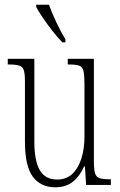

<svg xmlns="http://www.w3.org/2000/svg" viewBox="-20 -786 509 816"><path d="M215 10Q153 10 119.5 -35Q86 -80 86 -184V-440Q86 -473 81 -488Q76 -503 61 -507.5Q46 -512 17 -512H13V-536H126V-184Q126 -103 149 -63Q172 -23 223 -23Q263 -23 288.5 -48Q314 -73 326.5 -114.5Q339 -156 339 -206V-425Q339 -465 335 -483.5Q331 -502 316.5 -507Q302 -512 271 -512H268V-536H379V-103Q379 -66 384 -49.5Q389 -33 404 -28.5Q419 -24 448 -24H451V0H346L341 -78H337Q319 -37 289.5 -13.5Q260 10 215 10ZM245 -606Q227 -624 204.5 -652.5Q182 -681 162.5 -710Q143 -739 134 -756V-766H188Q200 -732 220 -690Q240 -648 258 -619V-606Z"/></svg>

Font: Noto Serif Hebrew ExtraCondensed ExtraLight
Style: Regular
Weight: 200
Width: 2
Designer: Monotype Design Team
Foundry: Monotype Imaging Inc.
Version: Version 2.004; ttfautohint (v1.8.4.7-5d5b)